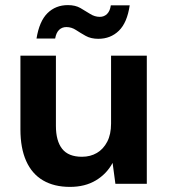

<svg xmlns="http://www.w3.org/2000/svg" viewBox="-20 -720 660 752"><path d="M254 12Q192 12 148.5 -13.5Q105 -39 82.5 -89.5Q60 -140 60 -213V-502H199V-227Q199 -168 223.5 -137Q248 -106 301 -106Q334 -106 359.5 -121Q385 -136 400 -165Q415 -194 415 -236V-502H555V0H432L421 -82Q398 -39 355.5 -13.5Q313 12 254 12ZM365 -568Q336 -568 315.5 -579.5Q295 -591 277.5 -602.5Q260 -614 240 -614Q223 -614 211.5 -603Q200 -592 196 -569H123Q134 -637 166 -668.5Q198 -700 246 -700Q275 -700 295 -688.5Q315 -677 333 -665.5Q351 -654 371 -654Q388 -654 399.5 -665.5Q411 -677 414 -699H488Q478 -631 445.5 -599.5Q413 -568 365 -568Z"/></svg>

Font: DM Sans 16pt ExtraBold
Style: Regular
Weight: 800
Version: Version 4.004;gftools[0.9.30]